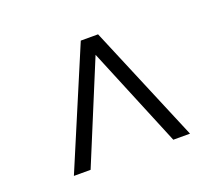

<svg xmlns="http://www.w3.org/2000/svg" viewBox="-79 -669 734 637"><g transform="rotate(-20 288.0 -350.0)"><path d="M434 -143 288 -496 142 -143H83L258 -557H319L493 -143Z"/></g></svg>

Font: APTA Sans Regular
Style: Regular
Weight: 400
Version: Version 7.200